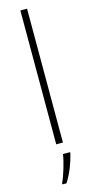

<svg xmlns="http://www.w3.org/2000/svg" viewBox="-148 -796 512 1053"><g transform="rotate(-15 108.5 -269.5)"><path d="M128 0V-760H90V0ZM152 68V61H112C106 104 82 183 66 214V221H89C119 175 141 116 152 68Z"/></g></svg>

Font: Noto Sans Meetei Mayek ExtraLight
Style: Regular
Weight: 200
Designer: Monotype Design Team and Neelakash Kshetrimayum
Foundry: Monotype Imaging Inc.
Version: Version 2.002